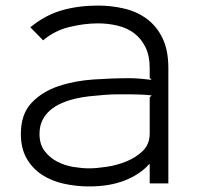

<svg xmlns="http://www.w3.org/2000/svg" viewBox="-20 -659 710 690"><path d="M585 -414V0H518V-69H516Q483 -32 428.5 -10.5Q374 11 300 11Q253 11 208.5 1Q164 -9 130 -31.5Q96 -54 75.5 -90Q55 -126 55 -178Q55 -249 93.5 -289.5Q132 -330 190.5 -349.5Q249 -369 317.5 -373.5Q386 -378 446 -378Q463 -378 487 -376Q511 -374 525 -372L518 -379V-413Q518 -459 502.5 -490Q487 -521 461.5 -540Q436 -559 402 -567Q368 -575 332 -575Q283 -575 229.5 -562Q176 -549 135 -514L89 -561Q143 -605 202.5 -622Q262 -639 332 -639Q381 -639 427 -628Q473 -617 508 -591Q543 -565 564 -522Q585 -479 585 -414ZM525 -316Q511 -318 489 -319Q467 -320 451 -320Q430 -320 405.5 -320Q381 -320 355 -318Q328 -316 301 -313Q274 -310 249 -304Q224 -298 201 -288Q178 -278 160.5 -263Q143 -248 132.5 -227Q122 -206 122 -178Q122 -140 140.5 -116Q159 -92 186 -78Q213 -64 244 -59Q275 -54 300 -54Q326 -54 363 -59.5Q400 -65 434.5 -79Q469 -93 493.5 -117Q518 -141 518 -179V-309Z"/></svg>

Font: TypoPRO Sinkin Sans
Style: 300 Light
Weight: 300
Designer: Keith Bates
Foundry: K-Type
Version: Sinkin Sans (version 1.0)  by Keith Bates   •   © 2014   www